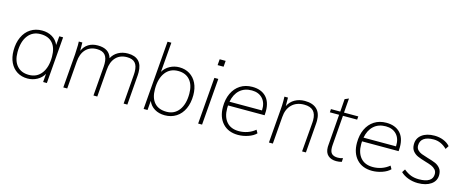

<svg xmlns="http://www.w3.org/2000/svg" viewBox="-40 -1358 4793 1986"><g transform="rotate(15 2356.0 -364.5)"><path d="M515 -500 475 0H435L442 -90Q418 -45 370.5 -19Q323 7 268 7Q204 7 156 -23Q108 -53 81.5 -108Q55 -163 55 -236Q55 -318 84 -381Q113 -444 166 -478Q219 -512 288 -512Q351 -512 397.5 -484Q444 -456 466 -405L474 -500ZM456 -276Q456 -371 411.5 -421.5Q367 -472 283 -472Q197 -472 148 -407.5Q99 -343 99 -230Q99 -137 144.5 -85Q190 -33 272 -33Q358 -33 407 -98Q456 -163 456 -276Z M1363 -351Q1363 -331 1362 -320L1337 0H1297L1322 -316Q1323 -327 1323 -346Q1323 -411 1295 -442Q1267 -473 1208 -473Q1133 -473 1088.5 -425.5Q1044 -378 1038 -292L1015 0H974L999 -316Q1000 -327 1000 -346Q1000 -411 972 -442Q944 -473 885 -473Q811 -473 766.5 -425.5Q722 -378 716 -292L693 0H651L680 -362Q684 -426 684 -462Q684 -487 683 -500H721L722 -411Q744 -461 785.5 -486.5Q827 -512 885 -512Q1007 -512 1035 -416Q1059 -462 1104 -487Q1149 -512 1207 -512Q1284 -512 1323.5 -471.5Q1363 -431 1363 -351Z M1971 -270Q1971 -187 1942 -124Q1913 -61 1860 -27Q1807 7 1738 7Q1675 7 1628.5 -21Q1582 -49 1561 -100L1553 0H1511L1570 -736H1611L1585 -417Q1610 -461 1657 -486.5Q1704 -512 1758 -512Q1821 -512 1869.5 -482Q1918 -452 1944.5 -397.5Q1971 -343 1971 -270ZM1927 -275Q1927 -368 1882 -420Q1837 -472 1756 -472Q1669 -472 1620 -407Q1571 -342 1571 -229Q1571 -134 1616 -83.5Q1661 -33 1746 -33Q1830 -33 1878.5 -97.5Q1927 -162 1927 -275Z M2135 -500H2177L2137 0H2095ZM2202 -700 2197 -636H2133L2138 -700Z M2345 -261Q2344 -251 2344 -229Q2344 -138 2389.5 -85.5Q2435 -33 2521 -33Q2568 -33 2613 -48.5Q2658 -64 2695 -95L2714 -61Q2684 -30 2630 -11.5Q2576 7 2523 7Q2418 7 2358 -58Q2298 -123 2298 -233Q2298 -316 2327.5 -379Q2357 -442 2411.5 -477Q2466 -512 2540 -512Q2633 -512 2686 -459Q2739 -406 2739 -304Q2739 -276 2737 -261ZM2350 -302H2698Q2702 -384 2659.5 -429.5Q2617 -475 2544 -475Q2465 -475 2415 -429.5Q2365 -384 2350 -302Z M3275 -346Q3275 -329 3274 -320L3249 0H3208L3234 -316Q3235 -324 3235 -340Q3235 -408 3203 -440.5Q3171 -473 3105 -473Q3023 -473 2973.5 -424.5Q2924 -376 2918 -291L2895 0H2853L2882 -362Q2886 -403 2886 -454Q2886 -485 2885 -500H2923L2924 -409Q2948 -459 2995 -485.5Q3042 -512 3101 -512Q3186 -512 3230.5 -470Q3275 -428 3275 -346Z M3496 -145Q3495 -137 3495 -123Q3495 -72 3517 -52.5Q3539 -33 3581 -33Q3611 -33 3635 -42L3633 -2Q3604 6 3574 6Q3519 6 3486 -23.5Q3453 -53 3453 -113L3454 -130L3480 -465H3381L3383 -500H3483L3493 -636L3535 -654L3523 -500H3676L3673 -465H3521Z M3780 -261Q3779 -251 3779 -229Q3779 -138 3824.5 -85.5Q3870 -33 3956 -33Q4003 -33 4048 -48.5Q4093 -64 4130 -95L4149 -61Q4119 -30 4065 -11.5Q4011 7 3958 7Q3853 7 3793 -58Q3733 -123 3733 -233Q3733 -316 3762.5 -379Q3792 -442 3846.5 -477Q3901 -512 3975 -512Q4068 -512 4121 -459Q4174 -406 4174 -304Q4174 -276 4172 -261ZM3785 -302H4133Q4137 -384 4094.5 -429.5Q4052 -475 3979 -475Q3900 -475 3850 -429.5Q3800 -384 3785 -302Z M4263 -61 4285 -95Q4326 -62 4363.5 -48Q4401 -34 4449 -34Q4520 -34 4557.5 -57.5Q4595 -81 4595 -128Q4595 -157 4577.5 -176Q4560 -195 4535 -205.5Q4510 -216 4465 -229Q4414 -244 4382 -258Q4350 -272 4328 -299Q4306 -326 4306 -369Q4305 -435 4355.5 -473.5Q4406 -512 4491 -512Q4542 -512 4586 -494.5Q4630 -477 4658 -445L4635 -409Q4571 -472 4492 -472Q4424 -472 4387.5 -446Q4351 -420 4351 -370Q4351 -341 4368.5 -322.5Q4386 -304 4411.5 -294Q4437 -284 4481 -271Q4534 -256 4565.5 -242.5Q4597 -229 4619 -202Q4641 -175 4641 -131Q4641 -67 4588 -30Q4535 7 4448 7Q4394 7 4345 -11Q4296 -29 4263 -61Z"/></g></svg>

Font: Muli ExtraLight
Style: Italic
Weight: 275
Italic angle: -4.541°
Designer: Vernon Adams
Foundry: Vernon Adams
Version: Version 2.001